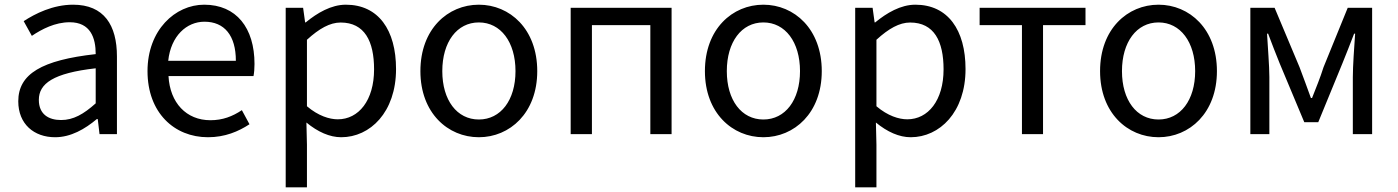

<svg xmlns="http://www.w3.org/2000/svg" viewBox="-20 -577 6014 826"><path d="M217.2 13.4C284.5 13.4 345.4 -21.7 396.7 -64.9H400.5L408.2 0H483.1V-334C483.1 -468.7 427.5 -556.8 294.5 -556.8C207.4 -556.8 131.2 -518.2 81.9 -486L117 -422.7C160 -451.7 216.8 -481.3 280 -481.3C369.2 -481.3 391.9 -414 391.7 -344.2C160.5 -318.4 58.6 -259.5 58.6 -141.3C58.6 -43.3 126.2 13.4 217.2 13.4ZM242.8 -60.6C189.4 -60.6 147.1 -85.1 147.1 -147.4C147.1 -217.3 208.7 -262.5 391.7 -283.2V-132.4C339.4 -85.5 295.3 -60.6 242.8 -60.6Z M874.7 13.4C948 13.4 1005.9 -11.4 1053.3 -42.5L1020.5 -103.1C980.1 -76.1 937.9 -59.8 885.3 -59.8C781.6 -59.8 711.1 -134.5 704.9 -249.7H1070.6C1073.4 -263.7 1074.9 -282.5 1074.9 -301.7C1074.9 -457.3 996.7 -556.8 858.4 -556.8C733.6 -556.8 614.6 -447.7 614.6 -271C614.6 -92.3 729.6 13.4 874.7 13.4ZM703.7 -315.5C715.1 -422.7 783.1 -483.6 859.5 -483.6C945.3 -483.6 994.7 -424.5 994.7 -315.5Z M1209.1 229H1300.5V45.2L1298.2 -49.9C1347.2 -9.4 1398.6 13.4 1447.9 13.4C1572.3 13.4 1683.8 -94.3 1683.8 -280C1683.8 -447.7 1608.2 -556.8 1467.9 -556.8C1404.6 -556.8 1344.4 -521.1 1295.1 -480.5H1292.7L1284 -543.4H1209.1ZM1433.3 -63.7C1397.2 -63.7 1349.3 -78.4 1300.5 -119.9V-405.9C1353.1 -454.1 1399.6 -480.1 1445.4 -480.1C1548.7 -480.1 1589.3 -399.5 1589.3 -278.8C1589.3 -144.7 1522.7 -63.7 1433.3 -63.7Z M2040.1 13.4C2173.2 13.4 2291.3 -91.1 2291.3 -271C2291.3 -452.3 2173.2 -556.8 2040.1 -556.8C1906.7 -556.8 1788.6 -452.3 1788.6 -271C1788.6 -91.1 1906.7 13.4 2040.1 13.4ZM2040.1 -62.9C1945.7 -62.9 1882.8 -146.1 1882.8 -271C1882.8 -396.1 1945.7 -480.5 2040.1 -480.5C2134.2 -480.5 2197.7 -396.1 2197.7 -271C2197.7 -146.1 2134.2 -62.9 2040.1 -62.9Z M2435.1 0H2526.5V-469H2777.8V0H2869.2V-543.4H2435.1Z M3264.1 13.4C3397.2 13.4 3515.3 -91.1 3515.3 -271C3515.3 -452.3 3397.2 -556.8 3264.1 -556.8C3130.7 -556.8 3012.6 -452.3 3012.6 -271C3012.6 -91.1 3130.7 13.4 3264.1 13.4ZM3264.1 -62.9C3169.7 -62.9 3106.8 -146.1 3106.8 -271C3106.8 -396.1 3169.7 -480.5 3264.1 -480.5C3358.2 -480.5 3421.7 -396.1 3421.7 -271C3421.7 -146.1 3358.2 -62.9 3264.1 -62.9Z M3659.1 229H3750.5V45.2L3748.2 -49.9C3797.2 -9.4 3848.6 13.4 3897.9 13.4C4022.3 13.4 4133.8 -94.3 4133.8 -280C4133.8 -447.7 4058.2 -556.8 3917.9 -556.8C3854.6 -556.8 3794.4 -521.1 3745.1 -480.5H3742.7L3734 -543.4H3659.1ZM3883.3 -63.7C3847.2 -63.7 3799.3 -78.4 3750.5 -119.9V-405.9C3803.1 -454.1 3849.6 -480.1 3895.4 -480.1C3998.7 -480.1 4039.3 -399.5 4039.3 -278.8C4039.3 -144.7 3972.7 -63.7 3883.3 -63.7Z M4376.5 0H4467.2V-469H4649.9V-543.4H4194.4V-469H4376.5Z M4964.1 13.4C5097.2 13.4 5215.3 -91.1 5215.3 -271C5215.3 -452.3 5097.2 -556.8 4964.1 -556.8C4830.7 -556.8 4712.6 -452.3 4712.6 -271C4712.6 -91.1 4830.7 13.4 4964.1 13.4ZM4964.1 -62.9C4869.7 -62.9 4806.8 -146.1 4806.8 -271C4806.8 -396.1 4869.7 -480.5 4964.1 -480.5C5058.2 -480.5 5121.7 -396.1 5121.7 -271C5121.7 -146.1 5058.2 -62.9 4964.1 -62.9Z M5359.1 0H5440.9V-245.5C5440.9 -293.4 5434 -375.7 5430.9 -432.2H5435.5C5450.9 -389.9 5469.4 -344.4 5485.4 -304L5591.1 -51.4H5651.3L5755 -304C5771 -344.4 5789.5 -389.1 5805.5 -432.2H5809.9C5806 -375.7 5800 -293.4 5800 -245.5V0H5883V-543.4H5778L5673.9 -287.8C5659.7 -242.5 5641.8 -199.2 5624.6 -155.5H5619.6C5604.5 -199.2 5587.2 -242.5 5570.8 -287.8L5463.5 -543.4H5359.1Z"/></svg>

Font: Source Han Sans JP VF
Style: Regular
Weight: 250
Designer: Ryoko NISHIZUKA 西塚涼子 (kana, bopomofo & ideographs); Paul D. Hunt (Latin, Greek & Cyrillic); Sandoll Communications 산돌커뮤니
Foundry: Adobe
Version: Version 2.004;hotconv 1.0.118;makeotfexe 2.5.65603